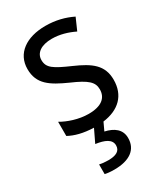

<svg xmlns="http://www.w3.org/2000/svg" viewBox="-195 -628 818 949"><g transform="rotate(-30 214.0 -153.0)"><path d="M305 138C305 89 269 63 219 52L240 7C332 -5 387 -58 387 -147C387 -231 334 -268 245 -307C156 -346 126 -364 126 -409C126 -449 161 -475 223 -475C268 -475 311 -462 350 -443L380 -511C335 -533 285 -546 227 -546C118 -546 44 -494 44 -405C44 -319 100 -284 191 -243C279 -205 304 -181 304 -140C304 -92 270 -62 196 -62C140 -62 82 -82 45 -104V-23C80 -4 124 8 184 10L149 83C199 90 235 105 235 140C235 171 211 185 165 185C147 185 128 183 115 180V235C127 238 146 240 168 240C257 240 305 203 305 138Z"/></g></svg>

Font: Noto Sans Bengali SemiCondensed
Style: Regular
Weight: 400
Width: 4
Designer: Jelle Bosma - Monotype Design Team
Foundry: Monotype Imaging Inc.
Version: Version 2.003